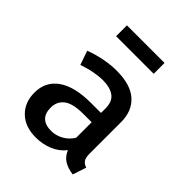

<svg xmlns="http://www.w3.org/2000/svg" viewBox="-215 -901 1046 1046"><g transform="rotate(45 307.5 -378.0)"><path d="M505.1 -132.8Q505.1 -100.5 514.9 -86.2Q524.6 -71.8 546.2 -64.6L520.5 13.3Q480.5 8.7 451.5 -8.7Q422.6 -26.2 408.2 -61.5Q378.5 -23.6 332.8 -4.9Q287.2 13.8 235.4 13.8Q152.8 13.8 105.1 -32.6Q57.4 -79 57.4 -154.4Q57.4 -240 124.1 -286.2Q190.8 -332.3 314.9 -332.3H392.3V-367.7Q392.3 -420.5 360.5 -443.3Q328.7 -466.2 271.8 -466.2Q245.1 -466.2 207.2 -459.2Q169.2 -452.3 127.7 -437.9L99.5 -519Q150.3 -537.9 199 -546.9Q247.7 -555.9 289.2 -555.9Q397.9 -555.9 451.5 -507.7Q505.1 -459.5 505.1 -374.4ZM270.3 -70.8Q305.1 -70.8 338.5 -89.2Q371.8 -107.7 392.3 -141V-260.5H328.7Q247.7 -260.5 212.8 -233.6Q177.9 -206.7 177.9 -159.5Q177.9 -70.8 270.3 -70.8ZM444.6 -686.2H154.9V-769.7H444.6Z"/></g></svg>

Font: Fira Code Medium
Style: Regular
Weight: 500
Designer: Carrois Corporate, Edenspiekermann AG, Nikita Prokopov
Foundry: Carrois Corporate, Edenspiekermann AG, Nikita Prokopov
Version: Version 6.002